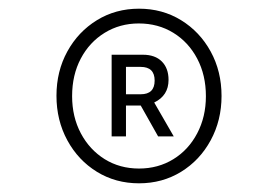

<svg xmlns="http://www.w3.org/2000/svg" viewBox="-20 -731 640 442"><path d="M300 -309Q246.2 -309 203.1 -335.5Q160 -362 135 -408Q110 -454 110 -510.5Q110 -567 135 -612.5Q160 -658 203.1 -684.5Q246.2 -711 300 -711Q353.8 -711 396.9 -684.5Q440 -658 465 -612.4Q490 -566.8 490 -510Q490 -454 465 -408Q440 -362 396.9 -335.5Q353.8 -309 300 -309ZM300 -343Q344 -343 379 -364.5Q414 -386 434 -424.1Q454 -462.1 454 -509.6Q454 -558 434 -596Q414 -634 379 -655.5Q344 -677 299.5 -677Q256 -677 221 -655.5Q186 -634 166 -596.2Q146 -558.4 146 -509.7Q146 -462 166.1 -424.1Q186.2 -386.3 221 -364.6Q255.9 -343 300 -343ZM237 -417V-605H309Q337 -605 352.5 -589.5Q368 -574 368 -547Q368 -511 335 -495L380 -417H344L304 -488H270V-417ZM303.9 -577H270V-514H303.9Q336 -514 336 -545.5Q336 -577 303.9 -577Z"/></svg>

Font: Red Hat Mono
Style: Regular
Weight: 300
Monospace: yes
Designer: Pentagram, MCKL
Foundry: Pentagram, MCKL
Version: Version 1.023